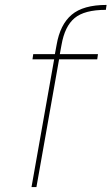

<svg xmlns="http://www.w3.org/2000/svg" viewBox="-20 -760 453 780"><path d="M410 -720Q323 -720 283 -686.5Q243 -653 230 -578L223 -540H378L375 -519H220L128 0H108L200 -519H112L115 -540H203L210 -578Q224 -660 271 -700Q318 -740 413 -740Z"/></svg>

Font: Fz Poppins Thin
Style: Italic
Weight: 100
Italic angle: -10°
Designer: Ninad Kale (Devanagari), Jonny Pinhorn (Latin)
Foundry: Indian Type Foundry
Version: Vit hóa bi Vntype.Com & FontZin.Com